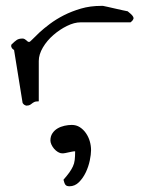

<svg xmlns="http://www.w3.org/2000/svg" viewBox="-20 -362 486 660"><path d="M28.3 -190.4Q27.3 -190.4 23.4 -193.8Q19.5 -197.3 19.5 -200.2Q18.6 -200.2 18.6 -202.1V-207Q18.6 -208 19.5 -209Q30.3 -219.7 37.6 -224.6Q44.9 -229.5 57.6 -229.5Q61.5 -229.5 64.9 -227.5Q68.4 -225.6 70.3 -223.6Q72.3 -221.7 74.7 -219.7Q77.1 -217.8 80.1 -217.8Q83 -217.8 91.8 -227.1Q100.6 -236.3 115.2 -250Q129.9 -263.7 151.4 -279.8Q172.9 -295.9 199.7 -309.6Q226.6 -323.2 258.3 -332.5Q290 -341.8 328.1 -341.8H334Q337.9 -340.8 350.1 -338.4Q362.3 -335.9 376 -332.5Q389.6 -329.1 401.9 -326.7Q414.1 -324.2 418.9 -323.2Q419.9 -322.3 422.9 -319.8Q425.8 -317.4 428.7 -314.9Q431.6 -312.5 434.1 -309.6Q436.5 -306.6 437.5 -304.7Q437.5 -303.7 438.5 -301.8Q438.5 -301.8 439 -300.8Q439.5 -299.8 439.5 -299.8L438.5 -297.9Q438.5 -297.9 438.5 -296.9Q437.5 -295.9 437.5 -294.9Q436.5 -292 432.6 -288.6Q428.7 -285.2 428.7 -285.2H256.8Q235.4 -285.2 210.4 -272.9Q185.5 -260.7 163.6 -241.7Q141.6 -222.7 127.4 -198.7Q113.3 -174.8 113.3 -152.3V-13.7Q102.5 -13.7 97.7 -11.2Q92.8 -8.8 89.4 -5.9Q85.9 -2.9 82 -1Q78.1 1 71.3 1H69.3Q68.4 1 67.4 0Q63.5 -1 60.5 -4.4Q57.6 -7.8 57.6 -8.8ZM198.2 255.9Q210.9 241.2 218.3 231Q225.6 220.7 230.5 210.4Q235.4 200.2 236.8 188Q238.3 175.8 238.3 158.2Q237.3 158.2 236.8 158.2Q236.3 158.2 234.4 158.2Q233.4 158.2 228 159.2Q222.7 160.2 216.3 161.6Q210 163.1 204.6 164.1Q199.2 165 198.2 165H193.4Q186.5 165 179.2 160.6Q171.9 156.2 166 149.4Q160.2 142.6 156.7 134.8Q153.3 127 153.3 121.1Q153.3 106.4 160.2 96.2Q167 85.9 177.7 79.6Q188.5 73.2 201.7 70.3Q214.8 67.4 226.6 67.4Q242.2 67.4 254.4 75.2Q266.6 83 275.4 95.7Q284.2 108.4 288.6 123.5Q293 138.7 293 154.3Q293 168.9 288.6 189.9Q284.2 210.9 274.9 230.5Q265.6 250 251.5 264.2Q237.3 278.3 218.8 278.3Q209 278.3 205.1 273.4Q201.2 268.6 198.2 255.9Z"/></svg>

Font: Swanky and Moo Moo Cyrillic
Style: Regular
Weight: 400
Designer: Kimberly Geswein; Denis Ignatov
Foundry: Kimberly Geswein; Denis Ignatov
Version: Version 1.003 June 27, 2018